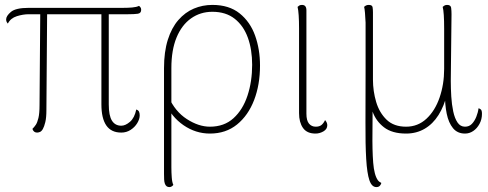

<svg xmlns="http://www.w3.org/2000/svg" viewBox="-20 -532 1988 782"><path d="M474 8Q433 8 413 -21Q393 -50 393 -107V-493H423V-107Q423 -61 436 -40.5Q449 -20 474 -20Q491 -20 509.5 -36Q528 -52 535 -86Q544 -83 546.5 -76.5Q549 -70 549 -62Q549 -47 539 -30.5Q529 -14 512 -3Q495 8 474 8ZM131 8Q117 8 112 -7Q120 -15 126 -24Q132 -33 136.5 -51.5Q141 -70 141 -104L144 -487L172 -486L169 -84Q169 -53 164.5 -34.5Q160 -16 154.5 -6.5Q149 3 142.5 5.5Q136 8 131 8ZM12 -436Q5 -443 5 -453Q5 -467 24.5 -483.5Q44 -500 97 -500H480Q501 -500 518.5 -501.5Q536 -503 546 -508Q548 -507 551.5 -503Q555 -499 555 -492Q555 -478 541 -476Q527 -474 501 -474Q450 -474 399.5 -474Q349 -474 299 -474Q249 -474 198.5 -474Q148 -474 97 -474Q74 -474 48.5 -466Q23 -458 12 -436Z M670 230Q663 230 658.5 226.5Q654 223 651.5 216Q649 209 648.5 199Q648 189 648 176V-254Q648 -321 663.5 -370Q679 -419 706.5 -450.5Q734 -482 769.5 -497Q805 -512 845 -512Q913 -512 956 -477.5Q999 -443 1019 -387Q1039 -331 1039 -265Q1039 -187 1015 -124.5Q991 -62 945.5 -25Q900 12 835 12Q777 12 727.5 -22Q678 -56 652 -115L667 -137Q693 -78 741 -47Q789 -16 835 -16Q893 -16 931 -50.5Q969 -85 988 -142.5Q1007 -200 1007 -268Q1007 -330 989.5 -378.5Q972 -427 936 -455.5Q900 -484 845 -484Q796 -484 758 -457Q720 -430 699 -379Q678 -328 678 -255V149Q678 170 679.5 190.5Q681 211 686 221Q685 223 680.5 226.5Q676 230 670 230Z M1265 12Q1230 12 1214 -11Q1198 -34 1198 -71V-417Q1198 -447 1196.5 -469.5Q1195 -492 1192 -504Q1195 -507 1199 -509.5Q1203 -512 1210 -512Q1219 -512 1223.5 -506.5Q1228 -501 1228 -490V-69Q1228 -41 1238.5 -28.5Q1249 -16 1266 -16Q1281 -16 1289.5 -23Q1298 -30 1304 -43Q1309 -37 1311 -32Q1313 -27 1313 -22Q1313 -6 1297.5 3Q1282 12 1265 12Z M1513 230Q1494 230 1484.5 202Q1475 174 1471.5 115.5Q1468 57 1468.5 -34Q1469 -125 1469 -251V-440Q1468 -463 1466.5 -480Q1465 -497 1463 -504Q1466 -507 1470.5 -509.5Q1475 -512 1482 -512Q1496 -512 1497.5 -502.5Q1499 -493 1499 -482Q1499 -448 1499 -413.5Q1499 -379 1499 -345Q1499 -311 1499 -276.5Q1499 -242 1499 -208Q1499 -161 1512 -117Q1525 -73 1554.5 -44.5Q1584 -16 1634 -16Q1682 -16 1717 -48.5Q1752 -81 1770.5 -135Q1789 -189 1789 -251Q1789 -348 1789 -415Q1789 -482 1783 -504Q1785 -506 1789.5 -509Q1794 -512 1801 -512Q1816 -512 1817.5 -500Q1819 -488 1819 -474L1816 -203Q1816 -172 1818 -139Q1820 -106 1826 -78Q1832 -50 1843.5 -33Q1855 -16 1874 -16Q1891 -16 1902 -27.5Q1913 -39 1920 -56.5Q1927 -74 1929 -91Q1934 -90 1938.5 -86Q1943 -82 1943 -68Q1943 -46 1933 -27.5Q1923 -9 1907.5 1.5Q1892 12 1874 12Q1843 12 1825 -10Q1807 -32 1799.5 -68.5Q1792 -105 1792 -150H1801Q1789 -100 1766 -63.5Q1743 -27 1709.5 -7.5Q1676 12 1634 12Q1577 12 1544 -13.5Q1511 -39 1497.5 -77.5Q1484 -116 1484 -154H1498Q1498 -66 1497 7Q1496 80 1500 130.5Q1504 181 1519 202Q1522 206 1525.5 208.5Q1529 211 1533 213Q1533 217 1528 223.5Q1523 230 1513 230Z"/></svg>

Font: Arima Thin Thin
Style: Regular
Weight: 250
Version: Version 1.100